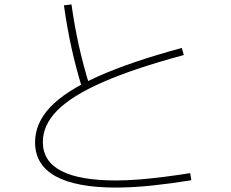

<svg xmlns="http://www.w3.org/2000/svg" viewBox="-20 -811 1040 865"><path d="M502 34Q323 34 230.5 -17Q138 -68 138 -170Q138 -256 206.5 -328.5Q275 -401 421 -466.5Q567 -532 799 -595L808 -563Q585 -503 444.5 -441.5Q304 -380 238.5 -314Q173 -248 173 -171Q173 2 503 2Q553 2 608 -2.5Q663 -7 721.5 -14.5Q780 -22 837 -31L842 1Q758 15 668.5 24.5Q579 34 502 34ZM350 -414Q321 -509 301.5 -598Q282 -687 268 -787L302 -791Q316 -692 335.5 -604.5Q355 -517 384 -423Z"/></svg>

Font: M PLUS 2 Thin ExtraLight
Style: Regular
Weight: 250
Version: Version 1.001